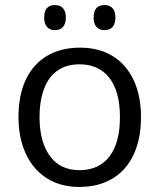

<svg xmlns="http://www.w3.org/2000/svg" viewBox="-20 -736 637 766"><path d="M53.7 -269Q53.7 -356 83 -418.2Q112.3 -480.5 167.7 -513.2Q223.1 -545.9 299.3 -545.9Q374.5 -545.9 429.2 -512.5Q483.9 -479 513.2 -416.5Q542.5 -354 542.5 -269Q542.5 -182.1 513.2 -119.4Q483.9 -56.6 428.5 -23.4Q373 9.8 296.4 9.8Q220.7 9.8 166 -25.4Q111.3 -60.5 82.5 -123.8Q53.7 -187 53.7 -269ZM417.5 -112.8Q458.5 -167 458.5 -269Q458.5 -373.5 414.1 -428.2Q393.6 -453.1 364.3 -466.3Q335 -479.5 297.4 -479.5Q232.9 -479.5 192.9 -440.9Q166 -414.6 151.9 -370.8Q137.7 -327.1 137.7 -269Q137.7 -217.8 148.9 -177.7Q160.2 -137.7 181.6 -110.4Q221.7 -57.1 298.3 -57.1Q336.9 -57.1 366.9 -71.3Q397 -85.4 417.5 -112.8ZM353.5 -666Q353.5 -715.8 397 -715.8Q418 -715.8 429.2 -703.1Q440.4 -690.4 440.4 -666Q440.4 -641.6 429.2 -628.7Q418 -615.7 397 -615.7Q376 -615.7 364.7 -628.7Q353.5 -641.6 353.5 -666ZM156.2 -666Q156.2 -715.8 199.2 -715.8Q220.2 -715.8 231.4 -703.1Q242.7 -690.4 242.7 -666Q242.7 -641.6 231.4 -628.7Q220.2 -615.7 199.2 -615.7Q178.7 -615.7 167.5 -628.7Q156.2 -641.6 156.2 -666Z"/></svg>

Font: Viking Open Sans
Style: Regular
Weight: 400
Foundry: Ascender Corporation
Version: Version 2.001